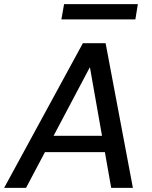

<svg xmlns="http://www.w3.org/2000/svg" viewBox="-37 -909 735 929"><path d="M-17 0 364 -700H474L606 0H501L398 -584L89 0ZM117 -173 157 -252H512L525 -173ZM260 -815 273 -889H630L618 -815Z"/></svg>

Font: DM Sans Medium
Style: Italic
Weight: 500
Italic angle: -10°
Designer: Colophon Foundry, Jonny Pinhorn
Foundry: Colophon Foundry
Version: Version 4.004;gftools[0.9.30]